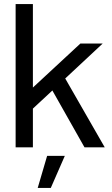

<svg xmlns="http://www.w3.org/2000/svg" viewBox="-20 -725 553 945"><path d="M106.7 -157.7V-294.1H141.9L375.6 -510.7H485.4L273.4 -313L261 -301.3ZM56.9 0V-705H141.9V0ZM395.8 0 222.9 -305.9 280.9 -373.8 495.4 0ZM165.6 200 212 42H299.1L230 200Z"/></svg>

Font: TikTok Sans Light
Style: Regular
Weight: 300
Version: Version 4.000